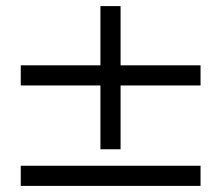

<svg xmlns="http://www.w3.org/2000/svg" viewBox="-20 -522 725 629"><path d="M637 -242H375V-33H309V-242H48V-308H309V-502H375V-308H637ZM637 87H48V21H637Z"/></svg>

Font: STIX MathJax Main
Style: Regular
Weight: 400
Designer: MicroPress Inc., with final additions and corrections provided by Coen Hoffman, Elsevier (retired)
Version: Version 1.1.1